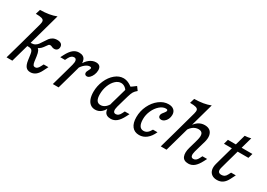

<svg xmlns="http://www.w3.org/2000/svg" viewBox="-3 -1324 2804 2020"><g transform="rotate(30 1398.5 -314.0)"><path d="M79 -550.8 96 -608.1Q154 -608.9 202 -616.9Q250 -625 290.3 -641.1L169.4 -206.5H99.2L173.4 -475.8Q181.5 -505.6 177.4 -521.4Q173.4 -537.1 150.8 -544Q128.2 -550.8 79 -550.8ZM99.2 -206.5H169.4L111.3 0H41.1ZM252.4 -87.1 243.5 -150.8Q240.3 -175 233.9 -188.3Q227.4 -201.6 215.7 -206.9Q204 -212.1 183.9 -212.1H153.2L165.3 -258.9H191.1Q217.7 -258.9 236.3 -269.8Q254.8 -280.6 266.9 -296.4Q279 -312.1 295.2 -338.7Q312.9 -367.7 326.2 -384.7Q339.5 -401.6 360.9 -413.7Q382.3 -425.8 412.9 -425.8Q444.4 -425.8 460.9 -412.9Q477.4 -400 477.4 -375.8Q477.4 -354 464.1 -340.7Q450.8 -327.4 428.2 -327.4Q419.4 -327.4 412.5 -329.4Q405.6 -331.5 397.6 -335.5Q391.9 -337.9 386.7 -339.5Q381.5 -341.1 376.6 -341.1Q365.3 -341.1 358.5 -334.3Q351.6 -327.4 341.9 -312.1Q326.6 -288.7 310.1 -271.8Q293.5 -254.8 262.9 -241.1V-256.5Q283.1 -248.4 293.5 -228.2Q304 -208.1 309.7 -166.9L317.7 -106.5Q321.8 -80.6 329.4 -69.8Q337.1 -58.9 352.4 -58.9Q366.9 -58.9 379 -69.4Q391.1 -79.8 402.4 -102.4L416.9 -130.6H474.2L444.4 -71.8Q423.4 -29.8 396 -9.3Q368.5 11.3 333.9 11.3Q298.4 11.3 279 -12.1Q259.7 -35.5 252.4 -87.1Z M657.3 -356.5Q640.3 -356.5 626.6 -345.6Q612.9 -334.7 601.6 -312.9L587.1 -283.9H529.8L547.6 -318.5Q576.6 -375 608.1 -400.4Q639.5 -425.8 678.2 -425.8Q736.3 -425.8 752.8 -384.3Q769.4 -342.7 750.8 -276.6L731.5 -206.5H661.3L681.5 -280.6Q691.1 -316.1 685.5 -336.3Q679.8 -356.5 657.3 -356.5ZM661.3 -206.5H731.5L673.4 0H603.2ZM842.7 -276.6Q842.7 -285.5 846.4 -294.4Q850 -303.2 856.5 -315.3Q860.5 -322.6 864.1 -330.2Q867.7 -337.9 867.7 -343.5Q867.7 -349.2 862.5 -352.4Q857.3 -355.6 848.4 -355.6Q823.4 -355.6 794 -332.3Q764.5 -308.9 746.8 -275L748.4 -321.8Q771.8 -371 808.1 -398.4Q844.4 -425.8 884.7 -425.8Q914.5 -425.8 929.8 -410.5Q945.2 -395.2 945.2 -364.5Q945.2 -336.3 934.3 -309.3Q923.4 -282.3 906.5 -265.3Q889.5 -248.4 871.8 -248.4Q858.1 -248.4 850.4 -256Q842.7 -263.7 842.7 -276.6Z M1013.7 -142.7Q1013.7 -215.3 1042.3 -281Q1071 -346.8 1118.5 -386.3Q1166.1 -425.8 1219.4 -425.8Q1252.4 -425.8 1286.7 -408.5Q1321 -391.1 1353.2 -358.1L1300.8 -316.9Q1287.1 -341.9 1266.1 -355.6Q1245.2 -369.4 1221 -369.4Q1185.5 -369.4 1154 -339.5Q1122.6 -309.7 1103.6 -260.5Q1084.7 -211.3 1084.7 -154.8Q1084.7 -106.5 1100 -82.7Q1115.3 -58.9 1146.8 -58.9Q1177.4 -58.9 1203.2 -79.8Q1229 -100.8 1246.8 -139.5L1244.4 -92.7Q1226.6 -42.7 1194.8 -15.7Q1162.9 11.3 1121.8 11.3Q1087.9 11.3 1063.7 -6.9Q1039.5 -25 1026.6 -59.7Q1013.7 -94.4 1013.7 -142.7ZM1381.5 -425.8 1412.9 -383.1Q1387.1 -362.1 1375.4 -342.3Q1363.7 -322.6 1351.6 -281.5L1329.8 -206.5H1259.7L1307.3 -374.2Q1322.6 -382.3 1339.9 -394.8Q1357.3 -407.3 1381.5 -425.8ZM1333.1 -56.5Q1350 -56.5 1364.1 -67.3Q1378.2 -78.2 1388.7 -100L1403.2 -129H1460.5L1442.7 -94.4Q1413.7 -37.9 1382.3 -12.5Q1350.8 12.9 1312.1 12.9Q1254 12.9 1237.5 -28.6Q1221 -70.2 1239.5 -136.3L1259.7 -206.5H1329.8L1308.9 -132.3Q1299.2 -96.8 1304.8 -76.6Q1310.5 -56.5 1333.1 -56.5Z M1537.9 -138.7Q1537.9 -212.9 1569.8 -279Q1601.6 -345.2 1654.4 -385.5Q1707.3 -425.8 1766.1 -425.8Q1808.1 -425.8 1831.5 -404.8Q1854.8 -383.9 1854.8 -346.8Q1854.8 -320.2 1844 -296.4Q1833.1 -272.6 1814.9 -258.5Q1796.8 -244.4 1776.6 -244.4Q1760.5 -244.4 1751.2 -252.8Q1741.9 -261.3 1741.9 -275.8Q1741.9 -287.9 1748 -298.8Q1754 -309.7 1766.1 -323.4Q1775.8 -335.5 1780.2 -343.1Q1784.7 -350.8 1784.7 -358.1Q1784.7 -365.3 1779.4 -368.5Q1774.2 -371.8 1762.9 -371.8Q1725.8 -371.8 1689.9 -340.3Q1654 -308.9 1631.5 -258.9Q1608.9 -208.9 1608.9 -156.5Q1608.9 -104 1625.4 -77Q1641.9 -50 1674.2 -50Q1699.2 -50 1718.5 -64.5Q1737.9 -79 1755.6 -111.3H1810.5Q1783.9 -51.6 1744.4 -20.2Q1704.8 11.3 1655.6 11.3Q1599.2 11.3 1568.5 -27.8Q1537.9 -66.9 1537.9 -138.7Z M1952.4 -550.8 1969.4 -608.1Q2027.4 -608.9 2075.4 -616.9Q2123.4 -625 2163.7 -641.1L2042.7 -206.5H1972.6L2046.8 -475.8Q2054.8 -505.6 2050.8 -521.4Q2046.8 -537.1 2024.2 -544Q2001.6 -550.8 1952.4 -550.8ZM1972.6 -206.5H2042.7L1984.7 0H1914.5ZM2170.2 -355.6Q2137.9 -355.6 2110.1 -337.5Q2082.3 -319.4 2060.5 -283.1V-321.8Q2089.5 -375 2125.4 -400.4Q2161.3 -425.8 2205.6 -425.8Q2245.2 -425.8 2269 -406.9Q2292.7 -387.9 2298.8 -352.4Q2304.8 -316.9 2291.1 -270.2L2272.6 -206.5H2202.4L2215.3 -253.2Q2229 -304.8 2218.1 -330.2Q2207.3 -355.6 2170.2 -355.6ZM2275.8 -56.5Q2292.7 -56.5 2306.9 -67.3Q2321 -78.2 2331.5 -100L2346 -129H2403.2L2385.5 -94.4Q2356.5 -37.9 2325 -12.5Q2293.5 12.9 2254.8 12.9Q2196.8 12.9 2180.2 -28.6Q2163.7 -70.2 2182.3 -136.3L2202.4 -206.5H2272.6L2251.6 -132.3Q2241.9 -96.8 2247.6 -76.6Q2253.2 -56.5 2275.8 -56.5Z M2696.8 -549.2 2600.8 -206.5H2530.6L2623.4 -537.9Q2660.5 -539.5 2696.8 -549.2ZM2491.9 -412.9H2789.5L2773.4 -356.5H2476.6ZM2509.7 -130.6 2530.6 -206.5H2600.8L2579 -126.6Q2569.4 -91.9 2578.2 -75.4Q2587.1 -58.9 2615.3 -58.9Q2637.1 -58.9 2652 -68.5Q2666.9 -78.2 2678.2 -100.8L2693.5 -130.6H2750.8L2721 -71.8Q2700 -29.8 2671 -9.3Q2641.9 11.3 2600.8 11.3Q2562.1 11.3 2537.5 -6.9Q2512.9 -25 2505.6 -56.9Q2498.4 -88.7 2509.7 -130.6Z"/></g></svg>

Font: Playfair Micro SmCond SmLight
Style: Italic
Weight: 360
Width: 4
Italic angle: -15.6°
Designer: Claus Eggers Sørensen
Foundry: Claus Eggers Sørensen
Version: Version 2.203;Glyphs 3.3 (3326)